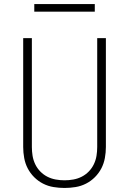

<svg xmlns="http://www.w3.org/2000/svg" viewBox="-20 -924 640 952"><path d="M300 8Q273 8 245.5 3.5Q218 -1 193.5 -13.5Q169 -26 149.5 -45.5Q130 -65 117.5 -89Q105 -113 100 -140.5Q95 -168 95 -195V-735H138V-195Q138 -173 141.5 -151.5Q145 -130 154.5 -110Q164 -90 179.5 -74Q195 -58 214.5 -48Q234 -38 256 -34Q278 -30 300 -30Q322 -30 344 -34Q366 -38 385.5 -48Q405 -58 420.5 -74Q436 -90 445.5 -110Q455 -130 458.5 -151.5Q462 -173 462 -195V-735H505V-195Q505 -168 500 -140.5Q495 -113 482.5 -89Q470 -65 450.5 -45.5Q431 -26 406.5 -13.5Q382 -1 354.5 3.5Q327 8 300 8ZM450 -866H150V-904H450Z"/></svg>

Font: Iosevka Curly XLtEx
Style: Regular
Weight: 200
Width: 7
Monospace: yes
Designer: Belleve Invis
Foundry: Belleve Invis
Version: Version 11.1.0; ttfautohint (v1.8.3)